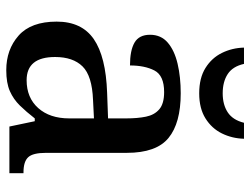

<svg xmlns="http://www.w3.org/2000/svg" viewBox="-113 -676 799 613"><g transform="rotate(90 286.5 -369.5)"><path d="M204 10Q138 10 93.5 -29.5Q49 -69 49 -151Q49 -231 105 -269.5Q161 -308 276 -312L358 -315V-373Q358 -409 352.5 -436Q347 -463 329 -478.5Q311 -494 274 -494Q221 -494 205 -463Q189 -432 189 -385Q141 -385 116 -399.5Q91 -414 91 -449Q91 -484 116 -505.5Q141 -527 183.5 -537Q226 -547 278 -547Q373 -547 420.5 -508Q468 -469 468 -375V-117Q468 -75 482 -60Q496 -45 530 -45H533V0H384L367 -81H358Q337 -54 317 -33.5Q297 -13 271 -1.5Q245 10 204 10ZM236 -55Q292 -55 325 -92Q358 -129 358 -191V-270L299 -267Q222 -264 192 -233.5Q162 -203 162 -146Q162 -55 236 -55ZM278 -606Q229 -606 197 -626Q165 -646 149 -678.5Q133 -711 132 -749H184Q192 -713 216.5 -697Q241 -681 278 -681Q314 -681 338.5 -697Q363 -713 372 -749H423Q422 -711 406 -678.5Q390 -646 358 -626Q326 -606 278 -606Z"/></g></svg>

Font: Noto Serif NP Hmong Medium
Style: Regular
Weight: 500
Designer: Dalton Maag Ltd
Foundry: Dalton Maag Ltd
Version: Version 1.001; ttfautohint (v1.8.4.7-5d5b)